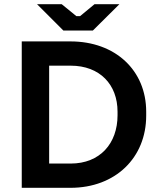

<svg xmlns="http://www.w3.org/2000/svg" viewBox="-20 -898 760 918"><path d="M283 -752H424L551 -878H432L363 -821H345L275 -878H157ZM84 0H317C532 0 679 -144 679 -345V-364C679 -561 532 -700 317 -700H84ZM215 -116V-584H318C457 -584 542 -494 542 -364V-347C542 -212 458 -116 318 -116Z"/></svg>

Font: Fixel Display SemiBold
Style: Regular
Weight: 600
Designer: AlfaBravo + MacPaw
Foundry: Kyrylo Tkachov, Marchela Mozhyna, Serhii Makarenko, Maria Weinstein, Zakhar Kryvoshyya
Version: Version 1.211